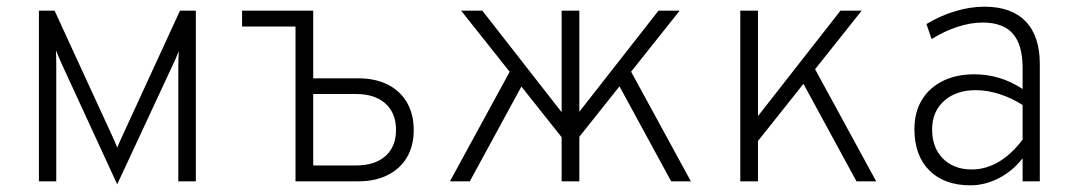

<svg xmlns="http://www.w3.org/2000/svg" viewBox="-20 -543 3212 575"><path d="M331 9 166 -349Q161 -360.5 156.5 -370.8Q152 -381 147.5 -392.5Q148 -383 148.2 -372Q148.5 -361 148.5 -349V0H96.5V-511H143.5L313.5 -141.5Q319 -129.5 323.2 -120Q327.5 -110.5 331 -101Q335 -110.5 339.2 -120Q343.5 -129.5 349 -141.5L519 -511H566.5V0H514V-346.5Q514 -358.5 514.5 -369.5Q515 -380.5 515.5 -390Q511 -378.5 506.5 -368.2Q502 -358 496.5 -346.5Z M705 -463.5V-511H898V-463.5ZM865 0V-511H918V-308.5H1053Q1103.5 -308.5 1141 -289.8Q1178.5 -271 1198.8 -236Q1219 -201 1219 -153.5Q1219 -106.5 1198.8 -72Q1178.5 -37.5 1141.2 -18.8Q1104 0 1053 0ZM918 -47.5H1046Q1102.5 -47.5 1134.2 -75.5Q1166 -103.5 1166 -154Q1166 -204.5 1134.2 -233Q1102.5 -261.5 1046 -261.5H918Z M1683.5 -105 1361 -511H1424.5L1683.5 -179.5ZM1692 -104.5V-179L1952 -511H2015.5ZM1327.5 0 1520.5 -354 1556 -310.5 1387 0ZM1662 0V-511H1715V0ZM1990 0 1821 -310.5 1856 -354 2049 0Z M2223.5 -87.5V-161.5L2497 -511H2560.5ZM2197 0V-511H2250V0ZM2545 0 2376 -310.5 2411 -354 2604 0Z M2886.5 12Q2807.5 12 2763 -32.8Q2718.5 -77.5 2718.5 -156Q2718.5 -206.5 2740.5 -243.2Q2762.5 -280 2803 -300.2Q2843.5 -320.5 2898.5 -320.5Q2936 -320.5 2972 -309.8Q3008 -299 3042.5 -276.5V-339.5Q3042.5 -409 3013.2 -442.2Q2984 -475.5 2922.5 -475.5Q2887 -475.5 2847.2 -462.5Q2807.5 -449.5 2770 -426L2754.5 -471Q2796 -496 2841 -509.5Q2886 -523 2928 -523Q3009 -523 3051.5 -479Q3094 -435 3094 -351.5V0H3042.5V-69Q3012.5 -30.5 2971 -9.2Q2929.5 12 2886.5 12ZM2890.5 -35.5Q2932 -35.5 2970.8 -58.2Q3009.5 -81 3042.5 -125V-228.5Q3010 -249.5 2973.5 -261.2Q2937 -273 2902.5 -273Q2843.5 -273 2807.5 -241Q2771.5 -209 2771.5 -155.5Q2771.5 -100.5 2804 -68Q2836.5 -35.5 2890.5 -35.5Z"/></svg>

Font: Overpass ExtraLight
Style: Regular
Weight: 250
Designer: Delve Withrington, Dave Bailey, Thomas Jockin
Foundry: Delve Fonts LLC
Version: Version 4.000